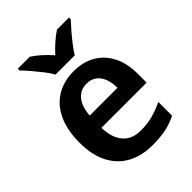

<svg xmlns="http://www.w3.org/2000/svg" viewBox="-222 -877 997 997"><g transform="rotate(-45 277.0 -378.0)"><path d="M285 -552Q355 -552 405.5 -522.5Q456 -493 484 -438.5Q512 -384 512 -306V-242H180Q182 -168 216.5 -127.5Q251 -87 314 -87Q363 -87 402.5 -97.5Q442 -108 484 -128V-27Q446 -8 405 1Q364 10 304 10Q228 10 169.5 -20.5Q111 -51 78 -113Q45 -175 45 -267Q45 -360 75 -423.5Q105 -487 159.5 -519.5Q214 -552 285 -552ZM287 -459Q243 -459 215 -426.5Q187 -394 182 -330H386Q386 -368 375 -397Q364 -426 342 -442.5Q320 -459 287 -459ZM466 -753Q449 -735 426.5 -709Q404 -683 383 -656Q362 -629 348 -606H207Q195 -629 173.5 -656Q152 -683 130 -709Q108 -735 90 -753V-766H178Q203 -750 228 -727.5Q253 -705 277 -678Q302 -705 327.5 -727.5Q353 -750 378 -766H466Z"/></g></svg>

Font: Noto Sans Display SemiBold
Style: Regular
Weight: 600
Designer: Monotype Design Team
Foundry: Monotype Imaging Inc.
Version: Version 2.003